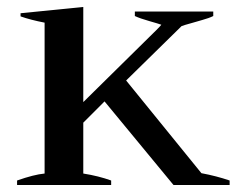

<svg xmlns="http://www.w3.org/2000/svg" viewBox="-20 -531 694 551"><path d="M639 -13V0H478L280 -240L219 -179V-33Q263 -26 299 -13V0H29V-13Q77 -30 108 -33V-466Q67 -474 39 -484V-493L219 -511V-238L429 -445Q441 -457 443 -460Q435 -463 408.5 -470.5Q382 -478 367 -485V-498H592V-485Q580 -479 560 -473.5Q540 -468 534 -466Q505 -458 501 -456L342 -300L558 -34Q601 -26 639 -13Z"/></svg>

Font: Trirong Medium
Style: Regular
Weight: 500
Designer: Katatrad Team
Foundry: CadsonDemak
Version: Version 1.001